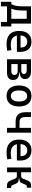

<svg xmlns="http://www.w3.org/2000/svg" viewBox="1702 -2268 699 4142"><g transform="rotate(90 2051.0 -197.5)"><path d="M19.5 131.8H117.2V0H454.1V131.8H551.8V-92.8H490.2V-517.6H116.7V-329.1C116.7 -225.6 103 -148.4 68.8 -92.8H19.5ZM386.7 -92.8H167C195.8 -153.3 207 -232.4 207 -332.5V-424.8H386.7Z M923.8 9.8C962.9 9.8 1013.7 7.8 1075.2 -3.9L1062.5 -94.7C1019.5 -85.9 978.5 -81.1 935.5 -81.1C831.5 -81.1 766.1 -126.5 748 -212.9H1097.7C1099.6 -233.4 1100.6 -254.9 1100.6 -279.3C1100.6 -440.4 1020.5 -527.3 880.9 -527.3C732.4 -527.3 647.5 -428.7 647.5 -259.8C647.5 -85.9 747.1 9.8 923.8 9.8ZM744.1 -292C752.4 -384.3 801.8 -436.5 881.8 -436.5C960 -436.5 1006.8 -384.8 1006.8 -292Z M1258.8 0H1549.8C1648.9 0 1706.1 -47.9 1706.1 -131.8C1706.1 -214.4 1647.5 -262.2 1544.9 -264.2V-273.4C1634.8 -277.3 1686.5 -317.4 1686.5 -385.7C1686.5 -469.7 1625.5 -517.6 1519.5 -517.6H1258.8ZM1362.3 -92.8V-229.5H1514.6C1567.4 -229.5 1597.7 -204.6 1597.7 -161.1C1597.7 -117.7 1569.8 -92.8 1521.5 -92.8ZM1362.3 -307.6V-424.8H1495.1C1547.9 -424.8 1578.1 -403.3 1578.1 -366.2C1578.1 -329.1 1550.3 -307.6 1502 -307.6Z M2050.8 9.8C2194.3 9.8 2277.3 -87.9 2277.3 -258.8C2277.3 -429.7 2194.3 -527.3 2050.8 -527.3C1907.2 -527.3 1824.2 -429.7 1824.2 -258.8C1824.2 -87.9 1907.2 9.8 2050.8 9.8ZM2050.8 -83C1974.6 -83 1931.6 -146.5 1931.6 -258.8C1931.6 -371.1 1974.6 -434.6 2050.8 -434.6C2127 -434.6 2169.9 -371.1 2169.9 -258.8C2169.9 -146.5 2127 -83 2050.8 -83Z M2602.5 -185.5H2739.3V0H2842.8V-517.6H2739.3V-270.5H2612.3C2540.5 -270.5 2504.9 -312 2504.9 -395.5V-517.6H2401.4V-395.5C2401.4 -255.4 2467.8 -185.5 2602.5 -185.5Z M3267.6 9.8C3306.6 9.8 3357.4 7.8 3418.9 -3.9L3406.2 -94.7C3363.3 -85.9 3322.3 -81.1 3279.3 -81.1C3175.3 -81.1 3109.9 -126.5 3091.8 -212.9H3441.4C3443.4 -233.4 3444.3 -254.9 3444.3 -279.3C3444.3 -440.4 3364.3 -527.3 3224.6 -527.3C3076.2 -527.3 2991.2 -428.7 2991.2 -259.8C2991.2 -85.9 3090.8 9.8 3267.6 9.8ZM3087.9 -292C3096.2 -384.3 3145.5 -436.5 3225.6 -436.5C3303.7 -436.5 3350.6 -384.8 3350.6 -292Z M3592.8 0H3696.3V-212.4H3770C3811.5 -212.4 3823.2 -200.2 3834.5 -172.4L3868.2 -88.9C3898.4 -13.7 3929.7 2.4 4006.3 2.4H4034.7V-90.3H4018.6C3994.6 -90.3 3984.4 -94.7 3975.1 -116.7L3940.9 -196.8C3924.8 -233.9 3890.6 -252 3837.9 -252H3832.5V-265.6H3833C3885.7 -265.6 3915 -283.7 3931.2 -320.8L3965.3 -400.9C3974.6 -422.9 3984.9 -427.2 4008.8 -427.2H4029.8V-520H4001.5C3924.8 -520 3898.4 -503.9 3868.2 -428.7L3834.5 -345.2C3823.2 -317.4 3811.5 -305.2 3770 -305.2H3696.3V-517.6H3592.8Z"/></g></svg>

Font: Cascadia Mono NF
Style: Regular
Weight: 400
Monospace: yes
Designer: Aaron Bell
Foundry: Saja Typeworks
Version: Version 2404.023